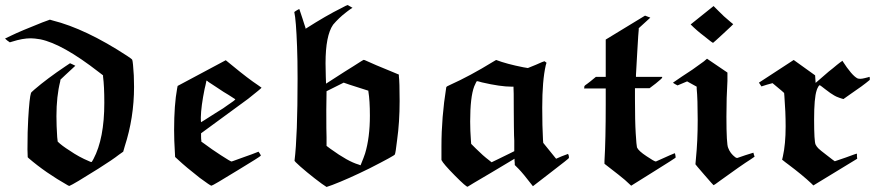

<svg xmlns="http://www.w3.org/2000/svg" viewBox="-21 -710 3479 762"><path d="M147 -621 177 -632Q182 -631 187 -629Q319 -596 484 -488Q504 -475 504 -472Q507 -463 510 -411Q510 -406 510.5 -390Q511 -374 511 -365Q511 -243 474 -129L468 -108L451 -96Q427 -77 370 -41Q270 22 254 28L249 26Q159 -25 93 -82L89 -86L88 -117Q88 -191 91 -239Q96 -324 102 -341Q102 -343 116 -355Q166 -398 239 -447L257 -459L268 -454L278 -449Q245 -419 238 -412L219 -394L218 -387Q203 -328 203 -249Q203 -211 206 -166L208 -148Q224 -132 256 -112Q292 -87 333 -70Q341 -66 342.5 -67Q344 -68 350 -79Q393 -160 393 -302Q393 -368 388 -406V-411L371 -424Q227 -536 139 -554Q115 -558 101 -558Q69 -558 28 -545L18 -542L8 -549L-1 -557L24 -569Q61 -587 147 -621Z M684 -369Q695 -375 875 -471L902 -449Q965 -397 1003 -372L1017 -362Q1017 -360 964 -318L777 -181V-170Q777 -156 778 -153V-148L792 -138Q817 -119 855.5 -94Q894 -69 898 -69Q899 -69 907 -72Q915 -75 929 -80Q943 -85 954 -89Q975 -96 1005 -108Q1006 -107 1010.5 -100Q1015 -93 1014 -92Q1008 -86 927 -37Q823 27 818 27Q814 27 772 -4Q717 -47 686 -76L674 -87L673 -106Q670 -153 670 -194Q670 -294 682 -359ZM835 -366Q819 -376 806 -385Q801 -390 799 -390Q798 -390 798 -389Q798 -388 797 -383.5Q796 -379 794.5 -371.5Q793 -364 791 -357Q777 -288 776 -244Q776 -225 777 -225Q778 -225 790 -233L834 -261Q872 -284 880 -291Q913 -313 913 -316L885 -334Q872 -341 835 -366Z M1192 -596Q1275 -649 1334 -678Q1356 -690 1359 -690L1378 -679Q1376 -678 1370 -674Q1364 -670 1359 -666Q1354 -662 1350 -659Q1324 -639 1301 -612Q1271 -569 1271 -459Q1271 -450 1271.5 -432Q1272 -414 1272 -406L1273 -378L1346 -425Q1362 -435 1382 -447.5Q1402 -460 1411 -466L1421 -472Q1423 -474 1441 -465Q1462 -455 1526 -429L1562 -414V-408Q1565 -385 1565 -309Q1565 -225 1555 -154Q1549 -102 1546 -97Q1546 -93 1446 -42Q1361 0 1298 24L1275 32Q1260 23 1228 -2Q1196 -27 1171 -49Q1146 -71 1148 -73Q1160 -170 1160 -398Q1160 -476 1158 -524Q1154 -632 1147 -662Q1147 -663 1156 -668.5Q1165 -674 1167 -674L1180 -635Q1183 -626 1186 -616Q1189 -606 1191 -601ZM1447 -251Q1447 -311 1441 -347V-350L1366 -374L1343 -382L1275 -348L1274 -274Q1274 -184 1275 -165V-131L1291 -119Q1360 -69 1402 -57L1410 -54Q1424 -88 1428 -101Q1447 -164 1447 -251Z M1731 -129Q1731 -245 1750 -363Q1750 -367 1765 -373Q1845 -409 1936 -465L1948 -472Q1990 -456 2056 -443L2074 -440L2106 -453Q2137 -467 2140 -467L2148 -461L2145 -451Q2131 -390 2131 -283Q2131 -208 2134 -155L2135 -143L2186 -80L2209 -90L2233 -99Q2237 -95 2237 -83Q2237 -81 2164 -25L2094 29Q2054 -23 2037 -40L2022 -55V-61Q2022 -63 2021.5 -67.5Q2021 -72 2021 -74V-80L1929 -25Q1837 29 1835 31Q1830 33 1784 -13.5Q1738 -60 1731 -75ZM1892 -383Q1875 -388 1872 -388Q1870 -388 1861 -367Q1845 -325 1845 -228Q1845 -191 1848 -152L1849 -139L1868 -120Q1896 -92 1920 -74L1930 -66L1955 -78Q1989 -95 2000 -100L2020 -110V-152Q2019 -164 2018.5 -210Q2018 -256 2018 -275Q2018 -358 2017 -361V-366H2010Q1965 -366 1892 -383Z M2582 -69Q2655 -102 2657 -102Q2658 -102 2659.5 -93.5Q2661 -85 2660 -84Q2660 -83 2572 -28L2484 27Q2468 13 2459 4Q2448 -6 2378 -60V-71Q2383 -154 2383 -297V-359H2297L2298 -363Q2298 -365 2298 -367L2299 -369L2302 -372Q2305 -374 2311 -378.5Q2317 -383 2322 -387L2344 -405H2383V-553L2539 -648Q2558 -641 2560 -640L2514 -598V-592Q2513 -589 2508 -501.5Q2503 -414 2503 -413V-405H2607V-402Q2607 -399 2582 -379L2557 -360H2499V-319Q2499 -228 2502 -181Q2505 -132 2507 -125Q2513 -111 2545 -90Q2576 -69 2582 -69Z M2720 -613 2811 -686 2831 -666Q2850 -646 2878 -623L2889 -614Q2889 -613 2849.5 -576.5Q2810 -540 2809 -540Q2806 -540 2773 -567Q2745 -588 2720 -613ZM2905 -83Q2906 -83 2937 -94L2969 -104Q2972 -91 2974 -89Q2974 -88 2959 -78Q2921 -54 2837 7Q2813 25 2811 25Q2810 25 2774.5 -16Q2739 -57 2739 -58Q2739 -59 2741 -81Q2748 -150 2748 -234Q2748 -318 2744 -358V-366L2706 -387L2687 -379L2668 -371Q2667 -371 2658.5 -376Q2650 -381 2650 -382L2685 -406Q2725 -431 2772 -466L2785 -477L2866 -422V-389Q2862 -324 2862 -247Q2862 -137 2869 -123Q2877 -101 2897 -86Q2901 -83 2905 -83Z M3001 -367 2991 -382 3129 -472 3214 -411 3216 -381 3268 -426Q3276 -432 3285 -439.5Q3294 -447 3300 -452Q3306 -457 3311.5 -461Q3317 -465 3320 -467L3322 -469Q3360 -410 3382 -399Q3392 -395 3411 -400Q3428 -404 3429 -405Q3431 -405 3431 -399V-393Q3404 -370 3352 -335L3328 -318Q3328 -317 3327 -317Q3324 -317 3310 -322Q3296 -327 3290 -331Q3277 -338 3254 -356Q3235 -371 3234 -371Q3231 -374 3226 -365Q3221 -356 3220 -351Q3210 -321 3210 -236Q3210 -148 3216 -136Q3220 -128 3227 -121Q3234 -114 3259 -95Q3291 -70 3292 -70L3336 -85Q3355 -92 3367.5 -96.5Q3380 -101 3380 -100V-90L3381 -80L3207 26L3199 18Q3164 -15 3108 -57Q3103 -61 3096 -66Q3089 -71 3086 -74L3083 -76Q3084 -82 3086 -89Q3097 -138 3097 -208Q3097 -266 3092 -329L3091 -341L3081 -350Q3055 -372 3045 -380L3023 -374Z"/></svg>

Font: MathJax_Fraktur
Style: Bold
Weight: 700
Version: Version 1.1